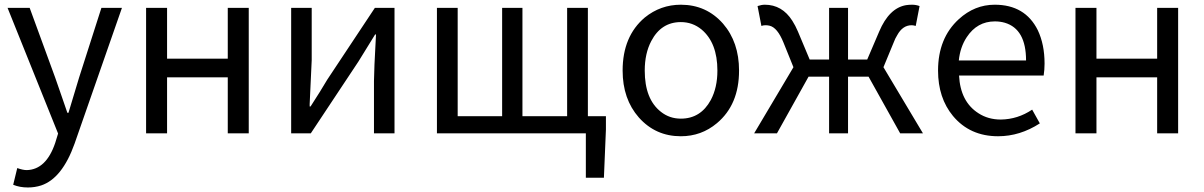

<svg xmlns="http://www.w3.org/2000/svg" viewBox="-20 -577 5211 831"><path d="M100.6 234.4Q65.4 234.4 37.1 222.7L54.7 150.4Q79.1 159.2 95.7 159.2Q179.7 157.2 218.8 42L231.4 1L12.7 -543H108.4L218.8 -241.2Q227.5 -214.8 248 -157.2Q264.6 -110.4 271.5 -88.9H276.4Q312.5 -210 322.3 -241.2L418.9 -543H507.8L302.7 44.9Q249 195.3 158.2 225.6Q130.9 234.4 100.6 234.4Z M612.3 0V-543H703.1V-323.2H965.8V-543H1056.6V0H965.8V-242.2H703.1V0Z M1240.2 0V-543H1329.1V-316.4Q1329.1 -310.5 1320.3 -127Q1320.3 -121.1 1320.3 -116.2H1324.2Q1367.2 -182.6 1396.5 -232.4L1602.5 -543H1687.5V0H1598.6V-226.6Q1598.6 -268.6 1607.4 -427.7H1603.5Q1551.8 -344.7 1531.2 -310.5L1325.2 0Z M2524.4 -74.2H2602.5V-16.6L2593.8 192.4H2515.6V0H1871.1V-543H1960.9V-74.2H2153.3V-543H2241.2V-74.2H2434.6V-543H2524.4Z M2926.8 12.7Q2817.4 12.7 2745.1 -68.4Q2674.8 -148.4 2674.8 -271.5Q2674.8 -419.9 2770.5 -501Q2838.9 -556.6 2926.8 -556.6Q3037.1 -556.6 3109.4 -474.6Q3178.7 -394.5 3178.7 -271.5Q3178.7 -124 3083 -43.9Q3015.6 12.7 2926.8 12.7ZM2926.8 -63.5Q3012.7 -63.5 3056.6 -144.5Q3085 -198.2 3085 -271.5Q3085 -391.6 3016.6 -449.2Q2977.5 -481.4 2926.8 -481.4Q2841.8 -481.4 2798.8 -399.4Q2770.5 -345.7 2770.5 -271.5Q2770.5 -147.5 2840.8 -92.8Q2877.9 -63.5 2926.8 -63.5Z M3803.7 -286.1 3974.6 0H3876L3739.3 -245.1H3650.4V0H3568.4V-245.1H3479.5L3342.8 0H3244.1L3414.1 -286.1L3371.1 -392.6Q3344.7 -458 3310.5 -465.8Q3302.7 -467.8 3293 -467.8Q3284.2 -467.8 3275.4 -464.8L3258.8 -550.8Q3276.4 -556.6 3290 -556.6Q3365.2 -556.6 3409.2 -487.3Q3422.9 -465.8 3433.6 -440.4L3484.4 -319.3H3568.4V-543H3650.4V-319.3H3733.4L3785.2 -440.4Q3828.1 -542 3901.4 -554.7Q3914.1 -556.6 3927.7 -556.6Q3944.3 -556.6 3960 -550.8L3943.4 -464.8Q3932.6 -467.8 3925.8 -467.8Q3886.7 -467.8 3863.3 -424.8Q3854.5 -411.1 3847.7 -392.6Z M4299.8 12.7Q4177.7 12.7 4104.5 -75.2Q4040 -153.3 4040 -271.5Q4040 -412.1 4129.9 -494.1Q4198.2 -556.6 4285.2 -556.6Q4417 -556.6 4471.7 -446.3Q4501 -384.8 4501 -301.8Q4501 -275.4 4497.1 -250H4130.9Q4136.7 -136.7 4214.8 -86.9Q4256.8 -59.6 4311.5 -59.6Q4384.8 -60.5 4447.3 -102.5L4480.5 -43Q4394.5 12.7 4299.8 12.7ZM4129.9 -315.4H4420.9Q4420.9 -451.2 4329.1 -478.5Q4308.6 -484.4 4286.1 -484.4Q4209 -484.4 4164.1 -416Q4135.7 -373 4129.9 -315.4Z M4634.8 0V-543H4725.6V-323.2H4988.3V-543H5079.1V0H4988.3V-242.2H4725.6V0Z"/></svg>

Font: Taipei Sans TC Beta
Style: Regular
Weight: 400
Designer: JT Foundry
Foundry: JT Foundry
Version: Version 1.000